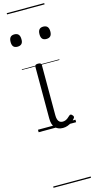

<svg xmlns="http://www.w3.org/2000/svg" viewBox="-229 -999 731 1489"><g transform="rotate(-15 136.0 -255.0)"><path d="M192 17Q171 17 155.5 10.5Q140 4 129 -8Q118 -20 112.5 -38.5Q107 -57 107 -82V-496Q107 -506 113 -510.5Q119 -515 132 -515Q146 -515 152.5 -510.5Q159 -506 159 -496V-94Q159 -74 163.5 -60Q168 -46 177.5 -38.5Q187 -31 202 -31Q213 -31 223 -34.5Q233 -38 243 -45.5Q253 -53 263 -63Q269 -69 275.5 -68Q282 -67 288 -59Q293 -54 295 -48Q297 -42 292 -35Q281 -20 264.5 -8Q248 4 229.5 10.5Q211 17 192 17ZM14 -683Q-8 -683 -18.5 -695Q-29 -707 -29 -732Q-29 -757 -18.5 -769.5Q-8 -782 14 -782Q36 -782 47 -769.5Q58 -757 58 -732Q59 -707 47.5 -695Q36 -683 14 -683ZM246 -683Q224 -683 213.5 -695Q203 -707 203 -732Q203 -757 213.5 -769.5Q224 -782 246 -782Q268 -782 279 -769.5Q290 -757 290 -732Q290 -707 279 -695Q268 -683 246 -683ZM0 436H301V446H0ZM0 -20H301V0H0ZM0 -505H301V-500H0ZM0 -956H301V-946H0Z"/></g></svg>

Font: Playwrite HU Guides
Style: Regular
Weight: 400
Designer: Veronika Burian, José Scaglione
Foundry: TypeTogether
Version: Version 1.003